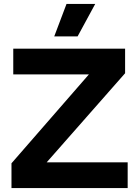

<svg xmlns="http://www.w3.org/2000/svg" viewBox="-20 -950 696 970"><path d="M316 -930H461L372 -766H254ZM612 -580 216 -130H625V0H38V-125L429 -574H47V-704H612Z"/></svg>

Font: CBA Beacon Sans Extra Bold
Style: Regular
Weight: 800
Designer: Wei Huang
Foundry: Wei Huang
Version: Version 1.002